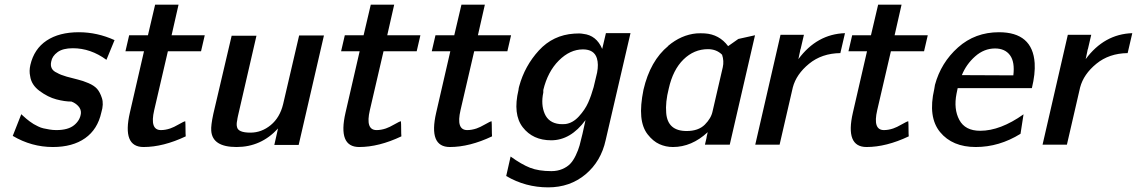

<svg xmlns="http://www.w3.org/2000/svg" viewBox="-20 -624 4903 828"><path d="M35 -38 72 -132Q71 -133 71 -132Q72 -131 81 -123Q90 -115 94 -111.5Q98 -108 108 -100.5Q118 -93 125 -89Q132 -85 144 -79Q156 -73 167.5 -70.5Q179 -68 193.5 -65.5Q208 -63 223 -63Q274 -63 300 -84.5Q326 -106 329 -136Q330 -153 317.5 -166.5Q305 -180 288 -186Q259 -186 223 -195.5Q187 -205 151 -231.5Q115 -258 110 -296Q105 -318 111 -344Q127 -413 181 -449Q235 -485 320 -485Q399 -485 474 -451L439 -366Q371 -416 294 -416Q251 -416 228 -399Q205 -382 201 -359Q193 -324 226 -310Q241 -301 267.5 -293.5Q294 -286 315.5 -281Q337 -276 361.5 -265.5Q386 -255 398.5 -241Q411 -227 419.5 -201Q428 -175 417 -139Q401 -66 347 -28Q293 10 208 10Q116 10 35 -38Z M521 -403 537 -472H618L649 -604H750L720 -472H863L847 -403H704L645 -149Q625 -63 674 -63Q693 -63 714 -70Q729 -75 751.5 -88Q774 -101 779 -101Q780 -90 780 -68Q780 -46 781 -36Q684 10 599 10Q506 10 540 -138L601 -403Z M900 -133 979 -470H1086L1006 -123Q1005 -118 1004 -113Q1003 -108 1003 -106Q999 -88 1002 -77Q1006 -52 1060 -52Q1108 -52 1147.5 -84.5Q1187 -117 1201 -175L1270 -471H1377L1268 1H1163L1179 -70Q1106 10 1000 10Q896 10 891 -60Q889 -82 900 -133Z M1451 -403 1467 -472H1548L1579 -604H1680L1650 -472H1793L1777 -403H1634L1575 -149Q1555 -63 1604 -63Q1623 -63 1644 -70Q1659 -75 1681.5 -88Q1704 -101 1709 -101Q1710 -90 1710 -68Q1710 -46 1711 -36Q1614 10 1529 10Q1436 10 1470 -138L1531 -403Z M1842 -403 1858 -472H1939L1970 -604H2071L2041 -472H2184L2168 -403H2025L1966 -149Q1946 -63 1995 -63Q2014 -63 2035 -70Q2050 -75 2072.5 -88Q2095 -101 2100 -101Q2101 -90 2101 -68Q2101 -46 2102 -36Q2005 10 1920 10Q1827 10 1861 -138L1922 -403Z M2216 -236Q2216 -238 2217 -244Q2218 -250 2219 -252Q2243 -340 2304 -406.5Q2365 -473 2456 -479Q2480 -481 2495 -478Q2552 -472 2577 -413L2593 -481H2699L2592 -20Q2572 72 2505 128Q2438 184 2344 184Q2246 184 2163 135L2182 51Q2229 85 2266 99.5Q2303 114 2358 114Q2384 114 2405 105Q2426 96 2439 82.5Q2452 69 2463 46Q2474 23 2479.5 3Q2485 -17 2492 -47L2505 -106Q2441 -19 2357 -19Q2278 -19 2234.5 -75Q2191 -131 2216 -236ZM2323 -236V-225Q2312 -173 2329 -133.5Q2346 -94 2393 -89Q2405 -88 2418 -89Q2450 -93 2476.5 -122Q2503 -151 2516.5 -181.5Q2530 -212 2540 -248L2555 -311Q2562 -347 2554 -373Q2542 -411 2494 -411Q2438 -411 2390 -363Q2342 -315 2323 -236Z M2755 -237Q2784 -362 2862 -426H2861Q2918 -474 2984 -480Q3001 -481 3019 -480Q3082 -476 3120 -425L3164 -456L3236 -472L3127 0H3020L3027 -30V-32Q3028 -35 3028 -37L3032 -54Q2963 10 2882 10Q2851 10 2823.5 -2.5Q2796 -15 2773 -44.5Q2750 -74 2745.5 -121Q2741 -168 2755 -237ZM2864 -242Q2849 -183 2853 -137Q2859 -59 2941 -59Q2992 -59 3019.5 -86.5Q3047 -114 3053 -144Q3061 -179 3076 -243.5Q3091 -308 3097 -334Q3103 -361 3094 -388Q3070 -412 3033 -412Q2973 -412 2927.5 -367.5Q2882 -323 2864 -242Z M3237 0 3346 -474H3447L3433 -414Q3431 -410 3430 -402L3423 -369Q3503 -477 3624 -481L3604 -395Q3524 -394 3469 -349Q3414 -304 3399 -247L3342 0Z M3639 -403 3655 -472H3736L3767 -604H3868L3838 -472H3981L3965 -403H3822L3763 -149Q3743 -63 3792 -63Q3811 -63 3832 -70Q3847 -75 3869.5 -88Q3892 -101 3897 -101Q3898 -90 3898 -68Q3898 -46 3899 -36Q3802 10 3717 10Q3624 10 3658 -138L3719 -403Z M4009 -240 4012 -258Q4038 -354 4111.5 -419.5Q4185 -485 4288 -485Q4433 -485 4442 -352Q4445 -306 4430 -244H4110Q4109 -240 4107.5 -232Q4106 -224 4105 -220Q4092 -154 4117 -107Q4142 -60 4207 -60Q4294 -60 4394 -131L4381 -47Q4289 10 4188 10Q4087 10 4034 -54.5Q3981 -119 4009 -240ZM4128 -300 4350 -299Q4357 -357 4335.5 -386Q4314 -415 4271 -415Q4224 -415 4185.5 -381Q4147 -347 4128 -300Z M4476 0 4585 -474H4686L4672 -414Q4670 -410 4669 -402L4662 -369Q4742 -477 4863 -481L4843 -395Q4763 -394 4708 -349Q4653 -304 4638 -247L4581 0Z"/></svg>

Font: Coval
Style: Medium Italic
Weight: 500
Foundry: Context Ltd
Version: Version 001.000